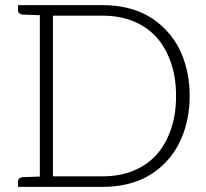

<svg xmlns="http://www.w3.org/2000/svg" viewBox="-20 -727 800 747"><path d="M693 -501C677 -545 654 -581 624 -612C594 -643 559 -667 518 -683C477 -699 430 -707 380 -707H135H50V-688C50 -677 57 -671 70 -670H80C85 -670 92 -669 102 -669C112 -669 123 -668 135 -668V-40C123 -40 112 -39 102 -39C92 -39 85 -38 80 -38H70C57 -37 50 -31 50 -20V0H135H380C430 0 477 -8 518 -24C559 -40 594 -64 624 -95C654 -126 677 -163 693 -207C709 -251 718 -299 718 -354C718 -408 709 -457 693 -501ZM644 -221C630 -182 612 -150 587 -123C562 -96 532 -76 497 -62C462 -48 423 -41 380 -41H186V-666H380C423 -666 462 -659 497 -645C532 -631 562 -611 587 -584C612 -557 630 -525 644 -486C658 -447 665 -403 665 -354C665 -304 658 -260 644 -221Z"/></svg>

Font: SVN-Aleo
Style: Light
Weight: 300
Designer: Alessio Laiso
Version: Version 1.2.2